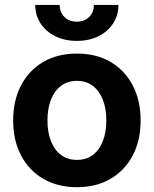

<svg xmlns="http://www.w3.org/2000/svg" viewBox="-20 -759 633 790"><path d="M296.4 11.2Q217.3 11.2 158.2 -23.2Q99.1 -57.6 66.7 -119.4Q34.2 -181.2 34.2 -263.2Q34.2 -345.7 66.7 -407.7Q99.1 -469.7 158.2 -504.2Q217.3 -538.6 296.4 -538.6Q376 -538.6 434.8 -504.2Q493.7 -469.7 526.1 -407.7Q558.6 -345.7 558.6 -263.2Q558.6 -181.2 526.1 -119.4Q493.7 -57.6 434.8 -23.2Q376 11.2 296.4 11.2ZM296.4 -101.1Q335 -101.1 361.8 -121.3Q388.7 -141.6 403.1 -178.2Q417.5 -214.8 417.5 -263.2Q417.5 -312.5 403.1 -348.9Q388.7 -385.3 361.8 -405.8Q335 -426.3 296.4 -426.3Q258.3 -426.3 231.2 -406Q204.1 -385.7 189.7 -349.1Q175.3 -312.5 175.3 -263.2Q175.3 -214.8 189.7 -178.2Q204.1 -141.6 231.2 -121.3Q258.3 -101.1 296.4 -101.1ZM295.9 -590.8Q246.6 -590.8 207.8 -609.9Q168.9 -628.9 147 -662.4Q125 -695.8 125 -738.8H225.6Q225.6 -708.5 245.1 -689.2Q264.6 -669.9 296.4 -669.9Q327.6 -669.9 346.9 -689.2Q366.2 -708.5 366.2 -738.8H467.3Q467.3 -695.8 445.3 -662.4Q423.3 -628.9 385 -609.9Q346.7 -590.8 295.9 -590.8Z"/></svg>

Font: Inter Cardless Tabular Bold
Style: Bold
Weight: 700
Designer: Rasmus Andersson
Foundry: rsms
Version: Version 4.000;git-4fc901f